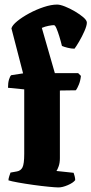

<svg xmlns="http://www.w3.org/2000/svg" viewBox="-20 -820 400 840"><path d="M236 0Q224 0 193 -3Q162 -6 126 -11Q90 -16 59.5 -21.5Q29 -27 17 -31Q17 -39 20.5 -49Q24 -59 26 -65L54 -70Q71 -73 78.5 -88Q86 -103 86 -147V-429L15 -436Q15 -458 19.5 -472.5Q24 -487 29 -491L81 -499L30 -696Q34 -710 55.5 -727.5Q77 -745 107.5 -761.5Q138 -778 171 -789Q204 -800 230 -800Q243 -800 264.5 -791.5Q286 -783 308 -770Q330 -757 345 -744Q360 -731 360 -721Q360 -708 349.5 -684Q339 -660 326 -638Q313 -616 306 -607Q292 -607 276 -611Q260 -615 251 -619Q246 -640 239.5 -661Q233 -682 227 -696Q221 -710 216 -710Q208 -710 192.5 -707Q177 -704 163 -698L220 -500H322L334 -488Q332 -467 325 -450Q318 -433 312 -425L242 -424V-128Q242 -107 236.5 -92Q231 -77 227 -72L302 -64Q304 -59 306.5 -49.5Q309 -40 309 -32Q300 -20 276.5 -10Q253 0 236 0Z"/></svg>

Font: Texturina ExtraBold
Style: Regular
Weight: 800
Designer: Guillermo Torres Carreño
Foundry: Omnibus-Type
Version: Version 1.002; ttfautohint (v1.8.3)